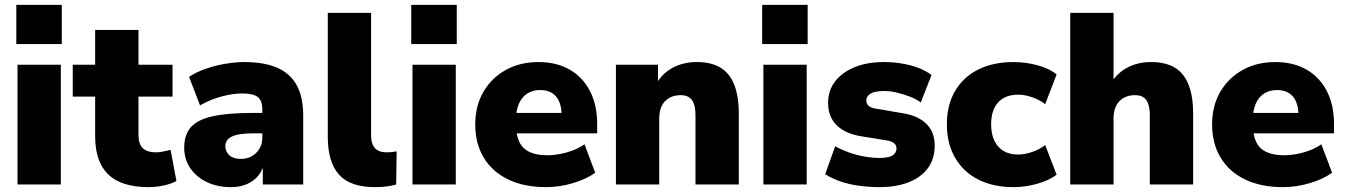

<svg xmlns="http://www.w3.org/2000/svg" viewBox="-20 -758 5527 789"><path d="M47 -577V-738H234V-577ZM52 0V-492H230V0Z M591 11Q479 11 425 -41Q371 -93 371 -198V-361H279V-492H371V-635H549V-492H689V-361H549V-204Q549 -167 566.5 -149.5Q584 -132 622 -132Q634 -132 648.5 -135Q663 -138 681 -142L705 -14Q682 -2 651.5 4.5Q621 11 591 11Z M930 11Q873 11 829.5 -10Q786 -31 761.5 -67.5Q737 -104 737 -151Q737 -205 765 -236Q793 -267 855 -280.5Q917 -294 1020 -294H1075V-210H1020Q991 -210 969.5 -207Q948 -204 934 -197.5Q920 -191 913 -181Q906 -171 906 -158Q906 -135 922.5 -120Q939 -105 970 -105Q995 -105 1014.5 -116Q1034 -127 1046 -146.5Q1058 -166 1058 -192V-308Q1058 -344 1039.5 -359Q1021 -374 976 -374Q938 -374 892 -362Q846 -350 802 -325L757 -442Q783 -460 821.5 -474Q860 -488 903.5 -495.5Q947 -503 984 -503Q1066 -503 1119.5 -479.5Q1173 -456 1199.5 -407.5Q1226 -359 1226 -283V0H1060V-93H1066Q1061 -61 1043 -38Q1025 -15 996 -2Q967 11 930 11Z M1521 11Q1419 11 1373 -40.5Q1327 -92 1327 -196V-705H1505V-202Q1505 -180 1511.5 -164Q1518 -148 1532.5 -140Q1547 -132 1569 -132Q1579 -132 1589.5 -133Q1600 -134 1610 -136L1608 0Q1588 6 1566.5 8.5Q1545 11 1521 11Z M1670 -577V-738H1857V-577ZM1675 0V-492H1853V0Z M2224 11Q2134 11 2068.5 -20.5Q2003 -52 1968 -110Q1933 -168 1933 -247Q1933 -323 1966.5 -380.5Q2000 -438 2058.5 -470.5Q2117 -503 2192 -503Q2267 -503 2321 -472Q2375 -441 2404.5 -383.5Q2434 -326 2434 -249V-210H2082V-294H2304L2288 -281Q2288 -335 2265 -361.5Q2242 -388 2200 -388Q2169 -388 2146.5 -373.5Q2124 -359 2112 -331Q2100 -303 2100 -261V-252Q2100 -205 2113.5 -176Q2127 -147 2156 -133.5Q2185 -120 2229 -120Q2267 -120 2308.5 -131.5Q2350 -143 2382 -165L2426 -48Q2388 -21 2333 -5Q2278 11 2224 11Z M2511 0V-492H2684V-406H2673Q2697 -453 2741.5 -478Q2786 -503 2843 -503Q2902 -503 2940 -480.5Q2978 -458 2997 -410.5Q3016 -363 3016 -291V0H2838V-284Q2838 -314 2831 -332.5Q2824 -351 2810.5 -359Q2797 -367 2777 -367Q2750 -367 2730 -355.5Q2710 -344 2699.5 -323Q2689 -302 2689 -273V0Z M3112 -577V-738H3299V-577ZM3117 0V-492H3295V0Z M3594 11Q3549 11 3507.5 5Q3466 -1 3432 -13Q3398 -25 3371 -42L3412 -157Q3437 -143 3467.5 -132Q3498 -121 3531 -115Q3564 -109 3595 -109Q3632 -109 3648 -119.5Q3664 -130 3664 -147Q3664 -162 3653.5 -170Q3643 -178 3624 -181L3513 -199Q3451 -210 3417 -244.5Q3383 -279 3383 -335Q3383 -387 3412.5 -424.5Q3442 -462 3493.5 -482.5Q3545 -503 3612 -503Q3648 -503 3683 -497.5Q3718 -492 3750 -480.5Q3782 -469 3808 -450L3764 -337Q3745 -351 3719 -361Q3693 -371 3665.5 -377.5Q3638 -384 3615 -384Q3574 -384 3557 -373Q3540 -362 3540 -345Q3540 -332 3549 -323.5Q3558 -315 3577 -312L3688 -293Q3752 -283 3786.5 -249.5Q3821 -216 3821 -159Q3821 -105 3793 -67Q3765 -29 3714 -9Q3663 11 3594 11Z M4145 11Q4062 11 4000.5 -20Q3939 -51 3905 -109.5Q3871 -168 3871 -247Q3871 -327 3905 -384.5Q3939 -442 4000.5 -472.5Q4062 -503 4145 -503Q4194 -503 4243 -490Q4292 -477 4322 -452L4275 -330Q4252 -348 4221.5 -358.5Q4191 -369 4164 -369Q4111 -369 4082 -337.5Q4053 -306 4053 -247Q4053 -189 4082 -156Q4111 -123 4164 -123Q4191 -123 4221.5 -133.5Q4252 -144 4275 -162L4322 -40Q4292 -17 4243 -3Q4194 11 4145 11Z M4378 0V-705H4556V-406H4540Q4564 -453 4608.5 -478Q4653 -503 4710 -503Q4769 -503 4807 -480.5Q4845 -458 4864 -410.5Q4883 -363 4883 -291V0H4705V-284Q4705 -314 4698 -332.5Q4691 -351 4677.5 -359Q4664 -367 4644 -367Q4617 -367 4597 -355.5Q4577 -344 4566.5 -323Q4556 -302 4556 -273V0Z M5252 11Q5162 11 5096.5 -20.5Q5031 -52 4996 -110Q4961 -168 4961 -247Q4961 -323 4994.5 -380.5Q5028 -438 5086.5 -470.5Q5145 -503 5220 -503Q5295 -503 5349 -472Q5403 -441 5432.5 -383.5Q5462 -326 5462 -249V-210H5110V-294H5332L5316 -281Q5316 -335 5293 -361.5Q5270 -388 5228 -388Q5197 -388 5174.5 -373.5Q5152 -359 5140 -331Q5128 -303 5128 -261V-252Q5128 -205 5141.5 -176Q5155 -147 5184 -133.5Q5213 -120 5257 -120Q5295 -120 5336.5 -131.5Q5378 -143 5410 -165L5454 -48Q5416 -21 5361 -5Q5306 11 5252 11Z"/></svg>

Font: Nunito Sans 12pt ExtraLight 12pt Black
Style: Regular
Weight: 900
Version: Version 3.101;gftools[0.9.27]